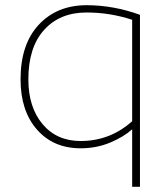

<svg xmlns="http://www.w3.org/2000/svg" viewBox="-20 -560 647 738"><path d="M488 158V-63Q456 -34 403.5 -12Q351 10 290 10Q185 10 122 -62Q59 -134 59 -255Q59 -390 129 -465Q199 -540 313 -540Q416 -540 518 -503V158ZM290 -18Q403 -18 488 -94V-484Q402 -512 313 -512Q210 -512 149.5 -445Q89 -378 89 -255Q89 -148 143.5 -83Q198 -18 290 -18Z"/></svg>

Font: Roundo ExtraLight
Style: Regular
Weight: 250
Designer: Namrata Goyal (Gurmukhi), Shiva Nallaperumal (Latin)
Foundry: Indian Type Foundry
Version: Version 1.000;PS 1.0;hotconv 1.0.88;makeotf.lib2.5.647800